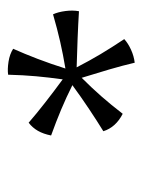

<svg xmlns="http://www.w3.org/2000/svg" viewBox="44 -762 368 496"><g transform="rotate(-90 228.0 -514.0)"><path d="M350 -664Q336 -673 316.5 -676Q297 -679 283 -677Q282 -638 279 -605Q276 -572 271 -536Q241 -558 211.5 -581Q182 -604 159 -624Q146 -614 138 -600Q130 -586 126 -566Q162 -553 193 -540Q224 -527 256 -511Q226 -489 194.5 -468Q163 -447 137 -431Q147 -399 182 -381Q206 -412 227.5 -436.5Q249 -461 275 -487Q286 -452 296.5 -416Q307 -380 314 -350Q331 -352 347.5 -359.5Q364 -367 375 -377Q353 -410 336 -438.5Q319 -467 302 -500Q339 -499 377 -497.5Q415 -496 447 -494Q450 -510 447.5 -529Q445 -548 439 -561Q401 -550 368 -542.5Q335 -535 299 -529Q311 -567 324 -601Q337 -635 350 -664Z"/></g></svg>

Font: Vollkorn
Style: Italic
Weight: 400
Italic angle: -11°
Designer: Friedrich Althausen
Foundry: Friedrich Althausen
Version: Version 5.001